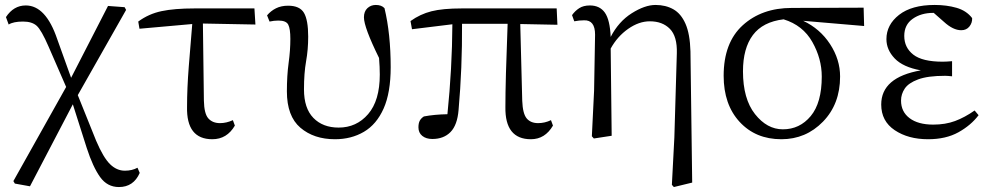

<svg xmlns="http://www.w3.org/2000/svg" viewBox="-20 -548 3985 775"><path d="M535 129 544 150Q519 207 460 207Q413 207 384 166.5Q355 126 330 49L274 -127L101 204L40 193L34 183L247 -197L176 -360Q147 -427 128 -444Q109 -461 73 -461Q34 -461 15 -449L4 -479Q35 -526 84 -526Q165 -526 211 -390L267 -234L416 -524L483 -519L489 -508L294 -164L368 20Q397 88 424 114.5Q451 141 484 141Q513 141 535 129Z M799 -453 803 -142Q804 -89 821 -70Q838 -51 868 -51Q894 -51 920 -63L928 -41Q896 14 837 14Q732 14 735 -117Q735 -191 742 -280Q749 -369 756 -451L543 -432L538 -461Q580 -492 632 -503Q684 -514 765 -514H1007L1011 -449Z M1068 -461 1058 -486Q1073 -504 1094 -514.5Q1115 -525 1143 -525Q1190 -525 1207 -496Q1224 -467 1224 -400Q1224 -348 1215.5 -300.5Q1207 -253 1207 -187Q1207 -111 1245 -72Q1283 -33 1347 -33Q1419 -33 1466 -87.5Q1513 -142 1513 -247Q1513 -277 1510 -314Q1449 -438 1449 -478Q1449 -502 1463 -515Q1477 -528 1497 -528Q1520 -528 1532 -515Q1557 -411 1557 -277Q1557 -174 1528.5 -110Q1500 -46 1449 -16Q1398 14 1332 14Q1247 14 1192.5 -32.5Q1138 -79 1138 -179Q1138 -243 1145 -294Q1152 -345 1152 -391Q1152 -432 1143.5 -448.5Q1135 -465 1104 -465Q1086 -465 1068 -461Z M2080 -451 2088 -141Q2090 -89 2106 -70Q2122 -51 2152 -51Q2179 -51 2204 -63L2212 -41Q2180 14 2123 14Q2018 14 2020 -116Q2020 -221 2029 -452H1845Q1846 -273 1831 -104Q1826 -43 1798.5 -15Q1771 13 1725 13Q1700 13 1684.5 0.5Q1669 -12 1669 -34Q1669 -51 1674.5 -61Q1680 -71 1691 -78Q1733 -86 1786 -87Q1805 -272 1806 -450L1643 -430L1637 -463Q1676 -491 1721.5 -502.5Q1767 -514 1844 -514H2227L2230 -448Z M2767 -341 2774 189 2700 207 2692 198 2702 7 2712 -333Q2714 -401 2684 -431.5Q2654 -462 2603 -462Q2559 -462 2515.5 -431.5Q2472 -401 2445 -352L2449 0L2377 11L2369 2L2378 -182L2382 -408Q2382 -468 2337 -466Q2318 -466 2298 -462L2289 -487Q2301 -504 2318 -515Q2335 -526 2361 -526Q2401 -526 2421.5 -497Q2442 -468 2445 -399Q2477 -461 2530 -494.5Q2583 -528 2626 -528Q2667 -528 2698 -510.5Q2729 -493 2747 -452Q2765 -411 2767 -341Z M3140 -26Q3208 -26 3252.5 -79.5Q3297 -133 3297 -239Q3297 -311 3259 -378.5Q3221 -446 3143 -470Q3059 -460 3019 -406.5Q2979 -353 2979 -260Q2979 -149 3027.5 -87.5Q3076 -26 3140 -26ZM3468 -443 3222 -464Q3290 -432 3330.5 -370Q3371 -308 3371 -239Q3371 -128 3302 -57Q3233 14 3134 14Q3030 14 2965.5 -56Q2901 -126 2901 -242Q2901 -376 2978 -446Q3055 -516 3176 -516L3466 -517Z M3914 -102 3930 -83Q3899 -42 3848.5 -14Q3798 14 3726 14Q3646 14 3591.5 -22.5Q3537 -59 3537 -126Q3537 -236 3697 -264Q3625 -277 3591.5 -312Q3558 -347 3558 -390Q3558 -448 3609 -488Q3660 -528 3753 -528Q3801 -528 3841 -516.5Q3881 -505 3904 -475Q3905 -456 3893 -441Q3881 -426 3860 -426Q3827 -426 3790 -460L3749 -496H3747Q3698 -496 3664 -472Q3630 -448 3630 -403Q3630 -356 3666.5 -327.5Q3703 -299 3785 -299Q3799 -299 3823 -301V-240Q3804 -242 3795 -242Q3725 -242 3686 -227.5Q3647 -213 3632 -190.5Q3617 -168 3617 -142Q3617 -97 3651.5 -71Q3686 -45 3747 -45Q3796 -45 3835 -59.5Q3874 -74 3914 -102Z"/></svg>

Font: Han-Nom Khai
Style: Regular
Weight: 400
Version: Version 1.200;June 22, 2023;FontCreator 14.0.0.2814 64-bit